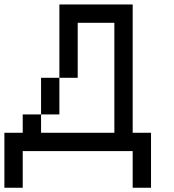

<svg xmlns="http://www.w3.org/2000/svg" viewBox="-20 -687 790 873"><path d="M0 -83.3H83.3V-166.7H166.7V-83.3H500V-583.3H333.3V-333.3H250V-666.7H583.3V-83.3H666.7V166.7H583.3V0H83.3V166.7H0ZM166.7 -166.7V-333.3H250V-166.7Z"/></svg>

Font: Galmuri11 Regular
Style: Regular
Weight: 400
Designer: Minseo Lee (Quiple)
Version: Version 2.356;hotconv 1.1.0;makeotfexe 2.6.0 DEVELOPMENT